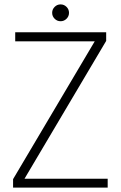

<svg xmlns="http://www.w3.org/2000/svg" viewBox="-20 -848 546 868"><path d="M460 -702.1V-663.1L90.8 -40H466.8V0H39.1V-38.1L408.2 -661.1H48.8V-702.1ZM280.8 -763.2Q269.5 -752 253.9 -752Q238.3 -752 227.1 -763.2Q215.8 -774.4 215.8 -790Q215.8 -805.7 227.1 -816.9Q238.3 -828.1 253.9 -828.1Q269.5 -828.1 280.8 -816.9Q292 -805.7 292 -790Q292 -774.4 280.8 -763.2Z"/></svg>

Font: SVN-Poppins ExtraLight
Style: Regular
Weight: 200
Designer: Ninad Kale (Devanagari), Jonny Pinhorn (Latin)
Foundry: Indian Type Foundry
Version: Version 3.002 2017